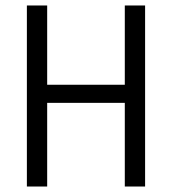

<svg xmlns="http://www.w3.org/2000/svg" viewBox="-20 -680 627 700"><path d="M435 0V-660H509V0ZM78 0V-660H152V0ZM116 -305V-371H467V-305Z"/></svg>

Font: Bricolage Grotesque SemiCondensed Light
Style: Regular
Weight: 300
Width: 4
Designer: Mathieu Triay
Foundry: Atelier Triay
Version: Version 1.000;gftools[0.9.30]